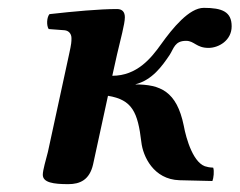

<svg xmlns="http://www.w3.org/2000/svg" viewBox="-20 -459 610 489"><path d="M511 -337C537 -337 570 -356 570 -392C570 -429 546 -439 499 -439C462 -439 420 -388 390 -346C365 -311 329 -266 266 -266L278 -320C287 -359 298 -398 298 -415C298 -429 291 -436 278 -436C234 -436 168 -430 106 -423C99 -415 98 -394 104 -385L144 -382C156 -381 162 -372 162 -362C162 -362 162 -361 162 -361C162 -353 162 -348 156 -321L102 -72C97 -52 89 -26 89 -14C89 6 116 10 154 10C184 10 208 -1 217 -40L255 -215C317 -205 331 -173 340 -97C344 -61 371 -2 437 0L521 2C524 -5 526 -24 523 -32C521 -32 510 -33 508 -34C473 -39 454 -106 448 -139C430 -227 388 -244 324 -244C368 -255 393 -291 412 -319C423 -336 425 -355 454 -355C475 -355 480 -337 511 -337Z"/></svg>

Font: Libertinus Serif
Style: Bold Italic
Weight: 700
Italic angle: -12°
Designer: Philipp H. Poll, Khaled Hosny
Foundry: Caleb Maclennan
Version: Version 7.050;RELEASE